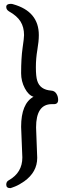

<svg xmlns="http://www.w3.org/2000/svg" viewBox="-20 -808 390 990"><path d="M33.2 162.1Q12.2 162.1 12.2 144Q12.2 127.9 25.9 121.1Q95.2 82 95.2 3.9L88.9 -153.8Q88.9 -273.9 152.8 -309.1Q127 -316.9 107.9 -353Q88.9 -389.2 88.9 -430.2Q88.9 -508.8 96.4 -560.3Q104 -611.8 104 -627Q104 -668 85.9 -697Q67.9 -726.1 26.9 -749Q12.2 -757.8 12.2 -772Q12.2 -788.1 35.2 -788.1Q43 -788.1 47.9 -786.1Q180.2 -749 180.2 -627Q180.2 -595.2 172.6 -551Q165 -506.8 165 -460.9Q165 -414.1 171.9 -392.1Q186 -345.2 244.1 -340.8Q261.2 -339.8 270.5 -325.4Q279.8 -311 279.8 -293Q279.8 -271 257.8 -271H247.1Q166 -271 166 -150.9L171.9 5.9Q171.9 79.1 105 127Q79.1 145 57.6 153.6Q36.1 162.1 33.2 162.1Z"/></svg>

Font: LXGW WenKai Screen
Style: Regular
Weight: 400
Designer: LXGW / Fontworks Inc.
Foundry: LXGW / Fontworks Inc.
Version: Version 1.510;January 18,2025